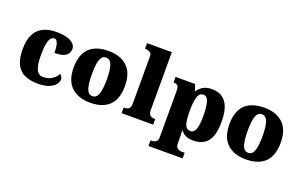

<svg xmlns="http://www.w3.org/2000/svg" viewBox="-106 -1249 3097 1959"><g transform="rotate(20 1442.0 -269.5)"><path d="M304 10Q225 10 166 -15Q107 -40 74 -100.5Q41 -161 41 -267Q41 -376 76 -437.5Q111 -499 170 -525Q229 -551 302 -551Q384 -551 431 -535Q478 -519 498 -494.5Q518 -470 518 -444Q518 -424 507 -400Q496 -376 462 -359.5Q428 -343 359 -343Q359 -380 354.5 -411.5Q350 -443 339 -462.5Q328 -482 309 -482Q287 -482 271 -463Q255 -444 246 -397.5Q237 -351 237 -268Q237 -171 259.5 -121.5Q282 -72 332 -72Q388 -72 428.5 -98Q469 -124 486 -161Q502 -153 508.5 -138.5Q515 -124 515 -110Q515 -84 493.5 -56Q472 -28 426 -9Q380 10 304 10Z M871 10Q742 10 668 -60Q594 -130 594 -271Q594 -412 665 -481.5Q736 -551 874 -551Q1003 -551 1077 -481.5Q1151 -412 1151 -271Q1151 -130 1080 -60Q1009 10 871 10ZM873 -61Q918 -61 936 -114.5Q954 -168 954 -271Q954 -375 935.5 -427Q917 -479 872 -479Q827 -479 809.5 -427Q792 -375 792 -271Q792 -168 810 -114.5Q828 -61 873 -61Z M1213 0V-61H1224Q1252 -61 1269.5 -76Q1287 -91 1287 -131V-643Q1287 -668 1274.5 -679.5Q1262 -691 1247 -695Q1232 -699 1224 -699H1213V-760H1482V-131Q1482 -91 1499.5 -76Q1517 -61 1545 -61H1556V0Z M1585 221V160H1600Q1609 160 1624 156Q1639 152 1651 139Q1663 126 1663 100V-403Q1663 -450 1648.5 -462.5Q1634 -475 1609 -475H1604V-536H1816L1840 -467H1844Q1865 -501 1902 -523.5Q1939 -546 1997 -546Q2097 -546 2149.5 -478Q2202 -410 2202 -264Q2202 -119 2150 -53Q2098 13 1994 13Q1945 13 1913.5 -1.5Q1882 -16 1860 -44H1854Q1856 -19 1857 8.5Q1858 36 1858 66V96Q1858 124 1870 137.5Q1882 151 1897 155.5Q1912 160 1920 160H1956V221ZM1934 -68Q1973 -68 1990 -114.5Q2007 -161 2007 -261Q2007 -356 1990.5 -409.5Q1974 -463 1937 -463Q1890 -463 1874 -409.5Q1858 -356 1858 -264Q1858 -161 1873.5 -114.5Q1889 -68 1934 -68Z M2562 10Q2433 10 2359 -60Q2285 -130 2285 -271Q2285 -412 2356 -481.5Q2427 -551 2565 -551Q2694 -551 2768 -481.5Q2842 -412 2842 -271Q2842 -130 2771 -60Q2700 10 2562 10ZM2564 -61Q2609 -61 2627 -114.5Q2645 -168 2645 -271Q2645 -375 2626.5 -427Q2608 -479 2563 -479Q2518 -479 2500.5 -427Q2483 -375 2483 -271Q2483 -168 2501 -114.5Q2519 -61 2564 -61Z"/></g></svg>

Font: Noto Serif Sinhala Black
Style: Regular
Weight: 900
Designer: Jelle Bosma - Monotype Design Team
Foundry: Monotype Imaging Inc.
Version: Version 2.007; ttfautohint (v1.8.4.7-5d5b)